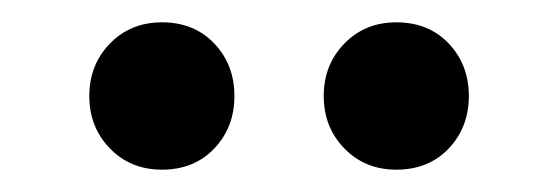

<svg xmlns="http://www.w3.org/2000/svg" viewBox="-20 -710 500 172"><path d="M125 -558Q97 -558 78.5 -577Q60 -596 60 -624Q60 -652 78.5 -671Q97 -690 125 -690Q154 -690 172 -671Q190 -652 190 -624Q190 -596 172 -577Q154 -558 125 -558ZM335 -558Q307 -558 288.5 -577Q270 -596 270 -624Q270 -652 288.5 -671Q307 -690 335 -690Q364 -690 382 -671Q400 -652 400 -624Q400 -596 382 -577Q364 -558 335 -558Z"/></svg>

Font: Outfit Thin Medium
Style: Regular
Weight: 500
Version: Version 1.100;gftools[0.9.27]